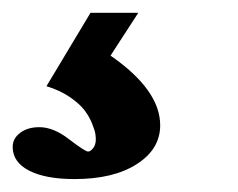

<svg xmlns="http://www.w3.org/2000/svg" viewBox="-76 -20 372 300"><path d="M40.5 259.8Q-4.9 259.8 -30.5 246.6Q-56.2 233.4 -56.2 209.5Q-56.2 196.3 -44.4 187.5Q-32.7 178.7 -14.6 178.7Q7.8 178.7 32.2 197.8Q57.1 216.8 61.5 216.8Q65.4 216.8 69.6 211.4Q73.7 206.1 73.7 197.8Q73.7 194.3 73 189.2Q72.3 184.1 67.9 173.1Q63.5 162.1 55.9 152.1Q48.3 142.1 33 131.6Q17.6 121.1 -3.4 114.7L65.4 0H140.1L96.7 66.9Q174.3 120.6 174.3 175.8Q174.3 212.9 137.9 236.3Q101.6 259.8 40.5 259.8Z"/></svg>

Font: Elstob Grade
Style: Italic
Weight: 400
Italic angle: -20°
Designer: Peter S. Baker
Version: Version 1.015